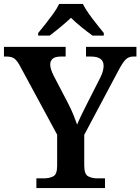

<svg xmlns="http://www.w3.org/2000/svg" viewBox="-22 -951 710 971"><path d="M162 0V-49H200Q227 -49 247 -59Q267 -69 267 -112V-270L82 -612Q67 -641 53 -653Q39 -665 11 -665H-2V-714H310V-665H286Q257 -665 244.5 -654Q232 -643 232 -625Q232 -612 237 -597.5Q242 -583 248 -571L322 -429Q338 -398 349 -371Q360 -344 368 -321Q378 -345 393 -376Q408 -407 425 -440L485 -558Q495 -578 498.5 -593Q502 -608 502 -618Q502 -665 438 -665H413V-714H668V-665H652Q628 -665 612.5 -649Q597 -633 573 -587L404 -269V-115Q404 -70 423.5 -59.5Q443 -49 470 -49H509V0ZM171 -784Q187 -803 207.5 -829Q228 -855 247.5 -882Q267 -909 277 -931H397Q408 -909 427 -882Q446 -855 467 -829Q488 -803 503 -784V-771H446Q422 -788 390.5 -813.5Q359 -839 337 -861Q314 -839 283 -813.5Q252 -788 229 -771H171Z"/></svg>

Font: Noto Serif NP Hmong SemiBold
Style: Regular
Weight: 600
Designer: Dalton Maag Ltd
Foundry: Dalton Maag Ltd
Version: Version 1.001; ttfautohint (v1.8.4.7-5d5b)